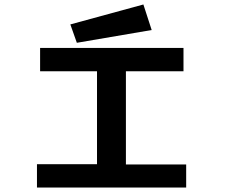

<svg xmlns="http://www.w3.org/2000/svg" viewBox="-20 -837 1040 857"><path d="M323 -646 657 -703 620 -817 294 -728ZM145 0H811V-103H542V-519H799V-623H159V-519H413V-104H145Z"/></svg>

Font: Inconsolata UltraExpanded
Style: Bold
Weight: 700
Width: 9
Monospace: yes
Designer: Raph Levien, Cyreal, Brenton Simpson
Foundry: Raph Levien, Cyreal, Google
Version: Version 3.100